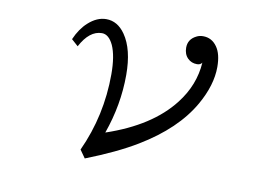

<svg xmlns="http://www.w3.org/2000/svg" viewBox="-66 -666 1132 793"><g transform="rotate(10 500.0 -269.0)"><path d="M194.8 -454.1Q214.8 -500 245.1 -527.3Q281.2 -560.1 320.3 -560.1Q367.7 -560.1 399.9 -513.7Q440.9 -454.6 440.9 -347.2Q440.9 -221.7 397 -98.1Q583.5 -161.1 672.9 -276.4Q735.4 -356.4 741.7 -452.1Q735.4 -441.9 720.7 -441.9Q697.3 -441.9 681.6 -457.5Q665 -474.1 665 -501.5Q665 -537.1 698.7 -553.7Q710.9 -560.1 726.1 -560.1Q762.7 -560.1 784.7 -528.8Q805.7 -499.5 805.7 -444.8Q805.7 -368.7 757.3 -283.7Q691.4 -168 542.5 -78.1Q458.5 -27.3 332 22L308.6 -11.2Q379.9 -166 379.9 -339.4Q379.9 -416 360.4 -459.5Q341.3 -500 312.5 -500Q260.3 -500 222.7 -429.2Z"/></g></svg>

Font: BIZ UDMincho
Style: Regular
Weight: 400
Monospace: yes
Designer: TypeBank Co., Ltd.
Foundry: Morisawa Inc.
Version: Version 1.06